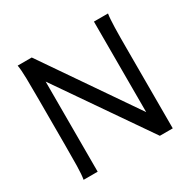

<svg xmlns="http://www.w3.org/2000/svg" viewBox="-157 -876 1045 1038"><g transform="rotate(-30 366.0 -356.5)"><path d="M166 -562.5V0H78.1Q83.5 -29.3 84.5 -84.7Q85.4 -140.1 85.4 -212.4V-500.5Q85.4 -572.8 84.5 -628.2Q83.5 -683.6 78.1 -712.9H166L554.2 -147.9V-712.9H642.1Q639.6 -698.2 638.2 -676.8Q636.7 -655.3 636 -628.2Q635.3 -601.1 635 -568.8Q634.8 -536.6 634.8 -500.5V0H554.2Z"/></g></svg>

Font: Andika FrenchTight
Style: Regular
Weight: 400
Designer: Victor Gaultney, Annie Olsen, Julie Remington, Don Collingsworth, Eric Hays, Becca Hirsbrunner
Foundry: SIL International
Version: Version 5.000 ; Dig1 Dig4Opn Dig7 LnSpcTght